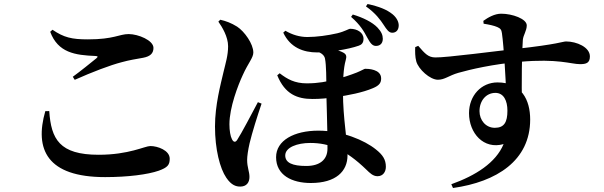

<svg xmlns="http://www.w3.org/2000/svg" viewBox="-20 -872 3040 967"><path d="M509.4 20C624.9 20 724.9 6.8 779.6 -12.3C823.3 -28.3 834.8 -40.7 834.8 -72.6C834.8 -114.8 774 -136.5 737.2 -136.5C709.4 -136.5 630 -92.5 476.8 -92.5C279.2 -92.5 237.6 -171.6 228 -312.5L208.2 -312.3C152.7 -119.5 217.1 20 509.4 20ZM346.7 -485.4 356.3 -469.9C445 -509.5 534.4 -543.7 594.2 -559.1C631 -569.4 668.9 -575.3 700.8 -581C736.8 -587.9 752.9 -603.2 752.9 -630.8C752.9 -668.9 675.8 -700.4 628.2 -700.4C580.1 -700.4 554.4 -673.7 422.5 -673.7C341.5 -673.7 301.7 -683.1 244.4 -722.2L232.8 -711.9C272.3 -606.6 357.6 -594 461.3 -590C473.4 -589.2 474.4 -586.2 465.6 -578.5C436.5 -555 385.6 -513.5 346.7 -485.4Z M1545.5 49.7C1672.4 49.7 1730.2 -9.6 1730.2 -89.4C1730.2 -167.8 1707.3 -270.3 1707.3 -410.3C1707.3 -465.8 1709.3 -527.9 1721.1 -568.5C1726.3 -587.2 1725.8 -598.1 1708.5 -607.3C1683.9 -621 1633.3 -630.7 1597 -634.5L1557.8 -617.8C1577.1 -612.6 1611.7 -605.1 1616.9 -576.2C1623.4 -544.4 1623.6 -474 1623.6 -425.2C1623.6 -365.9 1629.3 -250.4 1629.3 -123.3C1629.3 -68.2 1591.1 -36.1 1522.2 -36.1C1453.1 -36.1 1416.6 -52 1416.6 -89.1C1416.6 -130.1 1477.6 -152 1542.2 -152C1639.3 -152 1720.3 -119 1825.4 -17.4C1842.5 -0.8 1858.4 15.5 1881.3 15.5C1908.9 15.5 1923.4 -6.4 1923.4 -32C1923.4 -68.3 1907.8 -92.1 1872.7 -119.8C1815.9 -165.6 1702.7 -214 1583.8 -214C1461.1 -214 1370.5 -164.6 1370.5 -80.3C1370.5 10.1 1449.8 49.7 1545.5 49.7ZM1190 67.7C1221.4 67.7 1236.4 47.3 1236.4 19.2C1236.4 -8.1 1224.7 -28.7 1224.7 -66.4C1224.7 -84.9 1229.2 -116.6 1237.1 -150.7C1249.3 -202.3 1276.9 -290.2 1297.4 -350.1L1278.9 -357.4C1251.4 -305.4 1194.2 -196.7 1174.6 -167.4C1165.9 -153.7 1155.7 -155.4 1148.2 -171C1140.4 -185.8 1135.5 -214.1 1135.5 -246.2C1135.5 -330.9 1179.1 -443.4 1202.8 -494.2C1229.7 -554.4 1255.9 -580.9 1255.9 -607.5C1255.9 -650.9 1211.3 -713.7 1174.1 -737.9C1144.3 -756.5 1116.9 -766.5 1089.3 -772.6L1079.8 -763C1099 -735.8 1128.8 -686.7 1128.8 -639.2C1128.8 -592.7 1116.4 -554.8 1105.9 -510.2C1091.5 -447.6 1062.8 -343.6 1062.8 -235.1C1062.8 -120.2 1087.6 -23.6 1119.8 23.2C1145.6 61.4 1169.3 67.7 1190 67.7ZM1554.1 -373.5C1593.2 -373.5 1627.7 -376.8 1672.6 -383.1C1735.3 -392.1 1805.2 -405.5 1858.2 -427.9C1891.3 -441.7 1899.6 -455.6 1899.6 -477C1899.6 -524.3 1832.6 -525.6 1818.8 -525.6C1815 -525.6 1801.4 -516.7 1777.1 -506.8C1746.6 -494.8 1704.3 -480.3 1664.1 -470.8C1626.5 -461.7 1585.9 -452.2 1524.9 -452.2C1464.5 -452.2 1427 -473.3 1388.6 -503L1376.3 -492.8C1415.2 -397.4 1477.2 -373.5 1554.1 -373.5ZM1577.9 -607.9C1632.7 -607.9 1732.8 -622.6 1787.2 -642C1801.9 -647 1810.8 -656.7 1810.8 -676.8C1810.8 -707.9 1779 -727 1744.1 -727C1735.3 -727 1719 -714.2 1678.7 -704.4C1631.2 -693.5 1574.8 -685.6 1528.1 -685.6C1489.4 -685.6 1451.5 -696.9 1417.5 -717.1L1406.6 -707.7C1441.8 -632.2 1508 -607.9 1577.9 -607.9ZM1872.9 -640.7C1891.5 -640.4 1907.8 -650.8 1908 -676.7C1907.8 -695.5 1901 -712.1 1881.4 -733C1855.3 -760.3 1808.8 -783.3 1756.9 -798.9L1748.2 -787C1795.3 -746.3 1813.4 -713 1829.9 -682.3C1843.8 -657 1854.2 -640.9 1872.9 -640.7ZM1954.9 -707.1C1976.4 -706.8 1987.8 -722.3 1988.1 -743.2C1988.6 -759.5 1979.8 -781.4 1957.3 -800.1C1927.7 -824.1 1888.8 -839.4 1831.1 -851.7L1823.1 -839.8C1873.1 -804.5 1896.2 -770.9 1912.4 -746.5C1927.5 -723.4 1938.2 -707.4 1954.9 -707.1Z M2253 55.9 2261.5 74.9C2480.7 44 2650.2 -62.7 2650.2 -270.1C2650.2 -369.4 2606.1 -456.9 2485.7 -456.9C2403.7 -456.9 2342.2 -390.1 2342.2 -302C2342.2 -201.4 2415.7 -117.7 2516.3 -146.3C2477.4 -52.2 2375.5 12.1 2253 55.9ZM2472.1 -228.3C2426.1 -228.3 2395 -267.1 2395 -312.3C2395 -364.7 2428.2 -404.2 2475 -404.2C2517.3 -404.2 2535.6 -364.4 2535.6 -314.6C2535.6 -256.9 2519.5 -228.3 2472.1 -228.3ZM2185.4 -470.4C2220.1 -470.4 2240.6 -491.4 2288.2 -505.1C2348.1 -522.1 2462.6 -549.1 2598.7 -560.7C2791 -577.8 2855.5 -548.9 2901.1 -548.9C2931.4 -548.9 2951 -554 2951 -587.9C2951 -634.4 2884.3 -663.2 2831 -663.2C2814.3 -663.2 2793 -649.4 2580 -625.8C2496.8 -617 2225.5 -581.2 2171.9 -582.7C2137.2 -583.4 2121.6 -600.2 2086.3 -641.2L2071.2 -634.6C2070.3 -612.7 2070.3 -585.1 2076.6 -562.8C2087.6 -523.1 2145.7 -470.4 2185.4 -470.4ZM2528.6 -418.4 2609.2 -340.6C2605.8 -443.1 2608.9 -624.6 2613.3 -671.6C2615.8 -696.1 2633 -717.1 2633 -744.2C2633 -776.9 2560.8 -803 2504.2 -803C2471 -803 2437.6 -783.8 2414.3 -766.9L2415.8 -752.6C2443.6 -748.2 2467.6 -743.1 2484.5 -735.8C2500.5 -728.8 2505.5 -722.4 2507.9 -705C2517.8 -637.7 2527.9 -456.3 2528.6 -418.4Z"/></svg>

Font: Source Han Serif CN VF
Style: Regular
Weight: 250
Designer: Ryoko NISHIZUKA 西塚涼子 (kana & ideographs); Frank Grießhammer (Latin, Greek & Cyrillic); Wenlong ZHANG 张文龙 (bopomofo); San
Foundry: Adobe
Version: Version 2.002;hotconv 1.1.0;makeotfexe 2.6.0